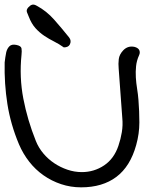

<svg xmlns="http://www.w3.org/2000/svg" viewBox="-20 -804 695 824"><path d="M0 -536.1Q1 -546.9 2.9 -558.1Q4.9 -569.3 6.8 -580.1Q10.7 -595.7 20.5 -605.5Q30.3 -615.2 49.8 -611.3Q70.3 -607.4 72.3 -596.2Q74.2 -585 72.3 -568.4Q62.5 -472.7 80.1 -380.9Q97.7 -289.1 133.8 -199.2Q145.5 -169.9 166 -145.5Q186.5 -121.1 212.9 -103.5Q239.3 -85.9 269.5 -75.7Q299.8 -65.4 331.1 -65.4Q383.8 -65.4 426.8 -94.2Q469.7 -123 488.3 -178.7Q498 -207 502.9 -236.8Q507.8 -266.6 504.9 -296.9Q501 -350.6 497.1 -403.3Q493.2 -456.1 489.3 -509.8Q487.3 -530.3 489.7 -550.3Q492.2 -570.3 508.8 -587.9Q529.3 -609.4 558.6 -602.5Q574.2 -597.7 578.1 -587.9Q582 -578.1 577.1 -567.4Q566.4 -543.9 564 -520Q561.5 -496.1 563 -471.7Q564.5 -447.3 568.4 -423.3Q572.3 -399.4 574.2 -375Q578.1 -326.2 578.1 -278.3Q578.1 -230.5 564.5 -181.6Q539.1 -89.8 479.5 -44.9Q419.9 0 328.1 0Q283.2 0 242.2 -13.7Q201.2 -27.3 166.5 -51.8Q131.8 -76.2 105.5 -109.9Q79.1 -143.6 61.5 -184.6Q25.4 -270.5 11.7 -357.9Q-2 -445.3 0 -536.1ZM101.6 -772.5Q109.4 -781.2 117.7 -783.7Q126 -786.1 137.7 -779.3Q179.7 -756.8 212.4 -719.7Q245.1 -682.6 276.4 -643.6Q288.1 -628.9 279.3 -612.3Q272.5 -600.6 253.9 -600.6Q233.4 -615.2 211.9 -626Q190.4 -636.7 169.9 -650.4Q149.4 -664.1 132.3 -683.1Q115.2 -702.1 103.5 -732.4Q99.6 -741.2 95.7 -751.5Q91.8 -761.7 101.6 -772.5Z"/></svg>

Font: Scriphy
Style: Regular
Weight: 400
Designer: Ala M. Lockhart
Foundry: Ala M. Lockhart
Version: Version 1.0 2021